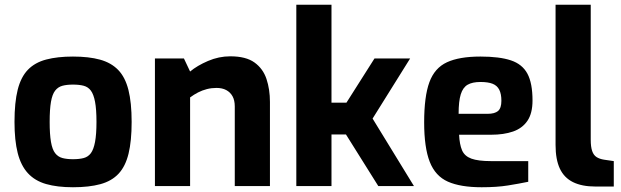

<svg xmlns="http://www.w3.org/2000/svg" viewBox="-20 -783 2614 808"><path d="M287 5Q221 5 174 -8.5Q127 -22 97.5 -54Q68 -86 54.5 -139Q41 -192 41 -270Q41 -352 54.5 -405.5Q68 -459 97.5 -489.5Q127 -520 174.5 -532.5Q222 -545 287 -545Q354 -545 401 -532Q448 -519 477.5 -488.5Q507 -458 520.5 -404.5Q534 -351 534 -270Q534 -190 521 -136.5Q508 -83 479 -52Q450 -21 402.5 -8Q355 5 287 5ZM287 -113Q314 -113 332.5 -118Q351 -123 362.5 -138.5Q374 -154 380 -186Q386 -218 386 -270Q386 -323 380 -354.5Q374 -386 362.5 -401.5Q351 -417 332.5 -422Q314 -427 287 -427Q261 -427 242.5 -422Q224 -417 212 -401.5Q200 -386 194.5 -354.5Q189 -323 189 -270Q189 -218 194.5 -186Q200 -154 212 -138.5Q224 -123 242.5 -118Q261 -113 287 -113Z M632 0V-537H754L780 -482Q810 -507 855.5 -526.5Q901 -546 949 -546Q1015 -546 1051 -520Q1087 -494 1101.5 -450.5Q1116 -407 1116 -354V0H968V-335Q968 -361 958.5 -378Q949 -395 932 -404Q915 -413 891 -413Q870 -413 850.5 -408Q831 -403 813.5 -394Q796 -385 780 -373V0Z M1227 0V-763H1375V-351H1438L1556 -537H1706L1548 -284L1722 0H1572L1436 -217H1375V0Z M2007 5Q1918 5 1865 -18.5Q1812 -42 1788.5 -102Q1765 -162 1765 -268Q1765 -377 1787 -437Q1809 -497 1861 -521Q1913 -545 2002 -545Q2082 -545 2130 -529Q2178 -513 2199.5 -473Q2221 -433 2221 -360Q2221 -306 2199.5 -274.5Q2178 -243 2139 -229.5Q2100 -216 2047 -216H1912Q1914 -175 1924.5 -150.5Q1935 -126 1963.5 -115.5Q1992 -105 2046 -105H2203V-18Q2164 -10 2117.5 -2.5Q2071 5 2007 5ZM1910 -304H2032Q2062 -304 2076 -316Q2090 -328 2090 -359Q2090 -388 2081 -405.5Q2072 -423 2053 -430.5Q2034 -438 2002 -438Q1968 -438 1948 -426.5Q1928 -415 1919 -386Q1910 -357 1910 -304Z M2486 2Q2429 2 2391.5 -16.5Q2354 -35 2336 -73.5Q2318 -112 2318 -173V-763H2466V-195Q2466 -165 2472 -147.5Q2478 -130 2490.5 -122Q2503 -114 2522 -111L2563 -105V2Z"/></svg>

Font: Exo Thin
Style: Bold
Weight: 700
Version: Version 2.000